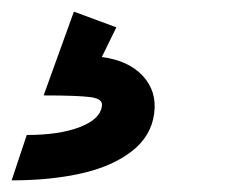

<svg xmlns="http://www.w3.org/2000/svg" viewBox="-39 -52 391 330"><path d="M-19 258 7 180Q63 180 98 166.5Q133 153 136 131Q139 118 117 115Q95 112 36 112L88 -32L161 -5L136 46Q182 52 206.5 78.5Q231 105 226 143Q221 182 187.5 208Q154 234 101 246Q48 258 -19 258Z"/></svg>

Font: Finlandica SemiBold
Style: Italic
Weight: 600
Italic angle: -8°
Designer: Niklas Ekholm, Juho Hiilivirta, Jaakko Suomalainen
Foundry: Helsinki Type Studio
Version: Version 1.063